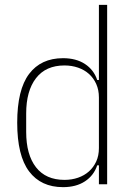

<svg xmlns="http://www.w3.org/2000/svg" viewBox="-20 -760 552 792"><path d="M388 -78H381Q367 -36 330.5 -12Q294 12 240 12Q149 12 100 -53Q51 -118 51 -254Q51 -390 100 -455Q149 -520 240 -520Q294 -520 330.5 -496Q367 -472 381 -430H388V-740H422V0H388ZM246 -18Q276 -18 302 -27Q328 -36 347 -53Q366 -70 377 -94Q388 -118 388 -149V-358Q388 -389 377 -413.5Q366 -438 347 -455Q328 -472 302 -481Q276 -490 246 -490Q169 -490 128.5 -437.5Q88 -385 88 -292V-216Q88 -122 128.5 -70Q169 -18 246 -18Z"/></svg>

Font: IBM Plex Sans Cond ExtLt
Style: Regular
Weight: 200
Width: 3
Designer: Mike Abbink, Paul van der Laan, Pieter van Rosmalen
Foundry: Bold Monday
Version: Version 1.3